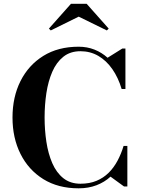

<svg xmlns="http://www.w3.org/2000/svg" viewBox="-20 -1014 765 1044"><path d="M407.5 10Q296 10 215.5 -40Q135 -90 91.5 -177Q48 -264 48 -375Q48 -486.5 91.5 -573.2Q135 -660 215.5 -710Q296 -760 407.5 -760Q454 -760 493.8 -744.2Q533.5 -728.5 565 -700L645 -750H662V-530H641.5Q623 -592 590.8 -638.2Q558.5 -684.5 514.8 -710Q471 -735.5 417.5 -735.5Q362 -735.5 324.2 -705.2Q286.5 -675 264.2 -623.5Q242 -572 232.2 -507.8Q222.5 -443.5 222.5 -375Q222.5 -307 232.2 -242.8Q242 -178.5 264.2 -127Q286.5 -75.5 324.2 -45.2Q362 -15 417.5 -15Q467 -15 504.8 -30.8Q542.5 -46.5 570.8 -74.5Q599 -102.5 619 -140Q639 -177.5 652 -220.5H672.5V0H654.5L581 -53.5Q548.5 -23.5 504.8 -6.8Q461 10 407.5 10ZM256 -848.5 246 -858.5 366 -993.5H451L571 -858.5L561 -848.5L408 -923.5Z"/></svg>

Font: Bodoni Moda
Style: Bold
Weight: 700
Designer: Owen Earl
Foundry: indestructible type
Version: Version 2.005